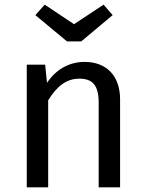

<svg xmlns="http://www.w3.org/2000/svg" viewBox="-20 -805 626 825"><path d="M298 -701 172 -785 132 -740 268 -627H329L464 -740L425 -785ZM343 -539C276 -539 219 -505 182 -449L174 -527H95V0H187V-374C224 -434 265 -467 321 -467C376 -467 404 -440 404 -365V0H496V-378C496 -478 439 -539 343 -539Z"/></svg>

Font: Fira Sans
Style: Regular
Weight: 400
Designer: Carrois Corporate & Edenspiekermann AG
Foundry: Carrois Corporate GbR & Edenspiekermann AG
Version: Version 4.203